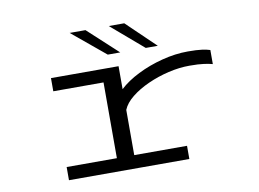

<svg xmlns="http://www.w3.org/2000/svg" viewBox="-76 -812 1251 926"><g transform="rotate(-10 550.0 -349.5)"><path d="M190.5 0V-64.5H436.5V-435.5H190.5V-500H521.5V-387.5Q558 -422 614.5 -450.2Q671 -478.5 736 -495.2Q801 -512 862.5 -512Q907 -512 931.5 -508.5Q956 -505 971 -500V-431Q955.5 -435.5 929.5 -439.2Q903.5 -443 858 -443Q808.5 -443 755.2 -430.5Q702 -418 653.5 -396.2Q605 -374.5 569.8 -346.2Q534.5 -318 521.5 -286V-64.5H780V0ZM666 -564 508.5 -699H584.5L725 -564ZM480 -564 317 -699H394.5L541 -564Z"/></g></svg>

Font: Trispace Expanded Light
Style: Regular
Weight: 300
Width: 7
Designer: Tyler Finck
Foundry: Etcetera Type Company
Version: Version 1.210; ttfautohint (v1.8.3)